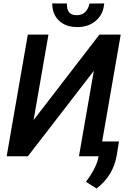

<svg xmlns="http://www.w3.org/2000/svg" viewBox="-20 -913 792 1122"><path d="M561 -710.9H685.5L562 0H441.4L528.3 -499L143.1 0H19L142.6 -710.9H263.2L176.3 -211.4ZM588.9 -893.1Q584 -828.1 538.6 -790.5Q493.2 -752.9 427.2 -754.9Q362.8 -755.9 324 -793.2Q285.2 -830.6 285.2 -893.1L371.1 -892.6Q368.7 -824.2 427.2 -824.2Q460 -824.2 478.5 -843.3Q497.1 -862.3 502.9 -892.1ZM544.4 188.5 482.4 149.4Q540 72.3 553.2 14.2L571.3 -86.4H675.3L662.6 -7.8Q643.1 112.8 544.4 188.5Z"/></svg>

Font: Roboto Medium
Style: Italic
Weight: 500
Italic angle: -12°
Designer: Google
Version: Version 2.134; 2016